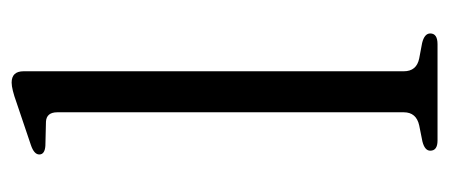

<svg xmlns="http://www.w3.org/2000/svg" viewBox="-241 -531 772 330"><g transform="rotate(-90 145.0 -366.0)"><path d="M187.5 -711.5V-58Q187.5 -36 209.5 -31.5L236 -26.5Q252.5 -22.5 252.5 -12.5Q252.5 0 234 0H68.5Q51 0 51 -12.5Q51 -22 67 -26L94.5 -31.5Q117 -36.5 117 -58V-653.5Q117 -672 101 -673L59.5 -674Q44.5 -675 44.5 -684.5Q44.5 -693.5 61 -699L133.5 -723.5Q157 -732 168 -732Q187.5 -732 187.5 -711.5Z"/></g></svg>

Font: Fraunces 9pt S000 Light
Style: Regular
Weight: 300
Version: Version 1.000; ttfautohint (v1.8.3)